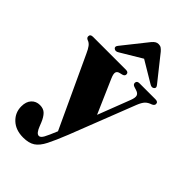

<svg xmlns="http://www.w3.org/2000/svg" viewBox="-281 -795 1121 1121"><g transform="rotate(45 280.0 -234.0)"><path d="M325.5 39.5Q295.5 115 273.2 158.8Q251 202.5 223.5 220.5Q196 238.5 150 238.5Q88 238.5 50.8 203.5Q13.5 168.5 13.5 117Q13.5 78 33.8 56.2Q54 34.5 85.5 34.5Q115.5 34.5 132.5 51.8Q149.5 69 162.5 100.5L172.5 125.5Q179 142.5 188 154.8Q197 167 208.5 167Q221.5 167 233.8 144.8Q246 122.5 268 68.5L64.5 -369.5Q53 -395.5 41.8 -410.2Q30.5 -425 15.5 -430Q0.5 -435.5 0.5 -448.5Q0.5 -466 22.5 -466H294.5Q316 -466 316 -448.5Q316 -435.5 300 -431L281.5 -426.5Q265 -422.5 261.8 -409.8Q258.5 -397 270.5 -369.5L361.5 -160.5L439 -361.5Q450 -390 445.2 -403.8Q440.5 -417.5 421 -423.5L401 -430Q385 -435 385 -448.5Q385 -466 406.5 -466H538.5Q560.5 -466 560.5 -448.5Q560.5 -437 545.5 -430Q521.5 -422 508.5 -408.5Q495.5 -395 483.5 -365ZM486.5 -506.5Q474 -496 455.5 -508L324 -586.5L193 -508Q174.5 -496 161.5 -506.5Q150 -516.5 163.5 -532.5L284.5 -684.5Q294 -695.5 302.8 -701.2Q311.5 -707 324 -707Q337 -707 345.5 -701.2Q354 -695.5 363.5 -684.5L484.5 -532.5Q498.5 -516 486.5 -506.5Z"/></g></svg>

Font: Fraunces 72pt S000 Black
Style: Regular
Weight: 900
Version: Version 1.000; ttfautohint (v1.8.3)